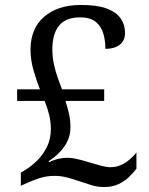

<svg xmlns="http://www.w3.org/2000/svg" viewBox="-20 -744 599 774"><path d="M399 10Q374 10 349 2.5Q324 -5 298 -14Q275 -22 250.5 -28.5Q226 -35 200 -35Q167 -35 138 -25.5Q109 -16 77 -1L64 5V-48L82 -59Q107 -74 130.5 -97.5Q154 -121 169.5 -152.5Q185 -184 185 -224Q185 -253 178 -281.5Q171 -310 160 -337H49V-384H141Q128 -416 115.5 -459Q103 -502 103 -543Q103 -629 158 -676.5Q213 -724 307 -724Q372 -724 410.5 -709.5Q449 -695 466.5 -669.5Q484 -644 484 -612Q484 -580 462.5 -563.5Q441 -547 405 -547Q405 -578 397 -607Q389 -636 367 -655Q345 -674 303 -674Q245 -674 218 -640.5Q191 -607 191 -545Q191 -514 197.5 -484.5Q204 -455 213 -429.5Q222 -404 230 -384H400V-337H244Q252 -312 258 -286Q264 -260 264 -230Q264 -202 253 -177.5Q242 -153 222.5 -132.5Q203 -112 176 -94L178 -90Q198 -100 216.5 -104Q235 -108 251 -108Q265 -108 280.5 -105Q296 -102 312.5 -97.5Q329 -93 345 -88Q368 -81 389 -75.5Q410 -70 425 -70Q448 -70 467 -78.5Q486 -87 502 -100.5Q518 -114 530 -129V-64Q518 -48 500 -30.5Q482 -13 457.5 -1.5Q433 10 399 10Z"/></svg>

Font: Noto Serif Sinhala
Style: Regular
Weight: 400
Designer: Jelle Bosma - Monotype Design Team
Foundry: Monotype Imaging Inc.
Version: Version 2.006